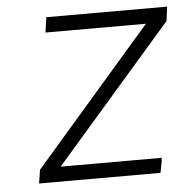

<svg xmlns="http://www.w3.org/2000/svg" viewBox="-44 -576 607 619"><g transform="rotate(-5 259.5 -267.0)"><path d="M65 -45 446 -484H121L128 -533H519L513 -487L132 -49H459Q459 -41 455.5 -24.5Q452 -8 451 -1H58Z"/></g></svg>

Font: Exo Light
Style: Italic
Weight: 300
Italic angle: -9°
Designer: Natanael Gama
Foundry: Natanael Gama
Version: Version 1.500; ttfautohint (v1.6)